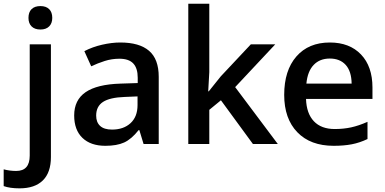

<svg xmlns="http://www.w3.org/2000/svg" viewBox="-79 -780 2086 1040"><path d="M26.9 240.2Q-24.9 240.2 -59.1 228V137.2Q-25.9 146 8.8 146Q82 146 82 63V-540H196.8V70.8Q196.8 154.3 153.1 197.3Q109.4 240.2 26.9 240.2ZM75.2 -683.1Q75.2 -713.9 92 -730.5Q108.9 -747.1 140.1 -747.1Q170.4 -747.1 187.3 -730.5Q204.1 -713.9 204.1 -683.1Q204.1 -653.8 187.3 -637Q170.4 -620.1 140.1 -620.1Q108.9 -620.1 92 -637Q75.2 -653.8 75.2 -683.1Z M698.7 0 675.8 -75.2H671.9Q632.8 -25.9 593.3 -8.1Q553.7 9.8 491.7 9.8Q412.1 9.8 367.4 -33.2Q322.8 -76.2 322.8 -154.8Q322.8 -238.3 384.8 -280.8Q446.8 -323.2 573.7 -327.1L667 -330.1V-358.9Q667 -410.6 642.8 -436.3Q618.7 -461.9 567.9 -461.9Q526.4 -461.9 488.3 -449.7Q450.2 -437.5 415 -420.9L377.9 -502.9Q421.9 -525.9 474.1 -537.8Q526.4 -549.8 572.8 -549.8Q675.8 -549.8 728.3 -504.9Q780.8 -460 780.8 -363.8V0ZM527.8 -78.1Q590.3 -78.1 628.2 -113Q666 -147.9 666 -210.9V-257.8L596.7 -254.9Q515.6 -252 478.8 -227.8Q441.9 -203.6 441.9 -153.8Q441.9 -117.7 463.4 -97.9Q484.9 -78.1 527.8 -78.1Z M1051.8 -285.2 1116.7 -366.2 1279.8 -540H1412.1L1194.8 -308.1L1425.8 0H1291L1117.7 -236.8L1054.7 -185.1V0H940.9V-759.8H1054.7V-389.2L1048.8 -285.2Z M1728.5 9.8Q1602.5 9.8 1531.5 -63.7Q1460.4 -137.2 1460.4 -266.1Q1460.4 -398.4 1526.4 -474.1Q1592.3 -549.8 1707.5 -549.8Q1814.5 -549.8 1876.5 -484.9Q1938.5 -419.9 1938.5 -306.2V-244.1H1578.6Q1581.1 -165.5 1621.1 -123.3Q1661.1 -81.1 1733.9 -81.1Q1781.7 -81.1 1823 -90.1Q1864.3 -99.1 1911.6 -120.1V-26.9Q1869.6 -6.8 1826.7 1.5Q1783.7 9.8 1728.5 9.8ZM1707.5 -462.9Q1652.8 -462.9 1619.9 -428.2Q1586.9 -393.6 1580.6 -327.1H1825.7Q1824.7 -394 1793.5 -428.5Q1762.2 -462.9 1707.5 -462.9Z"/></svg>

Font: f0_46533          
Style: Regular
Weight: 600
Foundry: Ascender Corporation
Version: Version 1.10